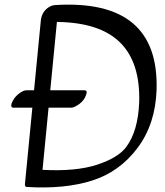

<svg xmlns="http://www.w3.org/2000/svg" viewBox="-20 -780 723 840"><path d="M31 -328Q34 -337 43 -350Q52 -363 68 -374Q84 -385 95 -385H349Q364 -385 357 -366Q349 -341 327 -325Q304 -309 293 -309H39Q25 -309 31 -328ZM89 26 159 -694Q165 -732 196 -750Q208 -757 223 -758Q677 -785 665 -387Q660 -237 581.5 -132.5Q503 -28 383 10Q263 48 98 38Q88 38 89 26ZM166 -37Q312 -29 405 -59.5Q498 -90 533 -138Q584 -207 589 -333Q594 -507 505 -594.5Q416 -682 229 -684Z"/></svg>

Font: Kavivanar
Style: Regular
Weight: 400
Designer: Tharique Azeez
Foundry: Tharique Azeez
Version: Version 1.88